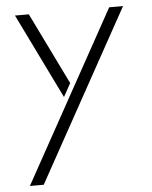

<svg xmlns="http://www.w3.org/2000/svg" viewBox="-51 -742 621 786"><g transform="rotate(-5 259.5 -349.0)"><path d="M210.8 -349.1 241 -403.8 96.9 -698.8H40L210.8 -349ZM427.1 -698.8 40 1.5H96.9L484 -698.8Z"/></g></svg>

Font: Expanse
Style: Expanse
Weight: 400
Designer: Ryan Lin
Version: Version 1.0